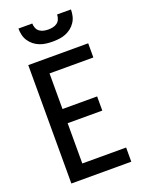

<svg xmlns="http://www.w3.org/2000/svg" viewBox="-174 -1037 848 1120"><g transform="rotate(-20 250.0 -477.5)"><path d="M68 0V-735H440V-647H168V-426H383V-338H168V-88H440V0ZM250 -815Q230 -815 209.5 -817.5Q189 -820 170 -827.5Q151 -835 135 -847.5Q119 -860 107.5 -877.5Q96 -895 91.5 -915Q87 -935 87 -955H173Q173 -941 178.5 -927Q184 -913 195.5 -904.5Q207 -896 221.5 -893Q236 -890 250 -890Q264 -890 278.5 -893Q293 -896 304.5 -904.5Q316 -913 321.5 -927Q327 -941 327 -955H413Q413 -935 408.5 -915Q404 -895 392.5 -877.5Q381 -860 365 -847.5Q349 -835 330 -827.5Q311 -820 290.5 -817.5Q270 -815 250 -815Z"/></g></svg>

Font: Iosevka Term Curly Semibold
Style: Regular
Weight: 600
Designer: Belleve Invis
Foundry: Belleve Invis
Version: Version 32.3.0